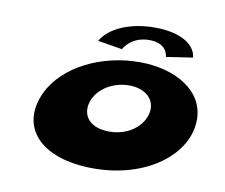

<svg xmlns="http://www.w3.org/2000/svg" viewBox="-68 -652 881 753"><g transform="rotate(10 372.0 -276.0)"><path d="M102.6 -239C38.5 -101 129.4 17 349.4 17C558.4 17 713.5 -101 715.6 -239C717.3 -355 601 -425 455 -425C307 -425 157.3 -355 102.6 -239ZM289.6 -239C307.8 -293 368.2 -328 431.2 -328C492.2 -328 536.8 -293 528.6 -239C518.7 -181 458.8 -136 384.8 -136C307.8 -136 270.7 -181 289.6 -239ZM377.8 -463C377.8 -463 404.1 -517 478.1 -517C552.1 -517 552.8 -463 552.8 -463L658.3 -479C652.7 -534 588.1 -569 491.1 -569C393.1 -569 311.7 -534 280.3 -479Z"/></g></svg>

Font: Hussar Milosc
Style: Obl
Weight: 700
Foundry: Cannot Into Space Fonts
Version: Version 1.02